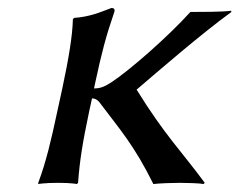

<svg xmlns="http://www.w3.org/2000/svg" viewBox="-20 -459 601 482"><path d="M136 -235 124 -180C108 -105 96 -54 76 0V3C76 3 91 0 126 0C160 0 173 3 173 3L176 0C180 -57 188 -104 204 -180L211 -212C217 -212 223 -210 229 -203C280 -135 316 -96 365 3C381 1 415 0 432 0C449 0 483 1 491 3L494 0C436 -79 394 -119 323 -234C371 -275 485 -374 561 -429L560 -432C540 -429 485 -429 458 -429C402 -367 305 -282 259 -252C242 -241 231 -237 216 -237L219 -251C235 -326 246 -368 267 -429C269 -436 266 -439 260 -439C233 -429 207 -417 166 -414L163 -411C162 -368 152 -310 136 -235Z"/></svg>

Font: Libertinus Sans
Style: Italic
Weight: 400
Italic angle: -12°
Designer: Philipp H. Poll, Khaled Hosny
Foundry: Caleb Maclennan
Version: Version 7.050;RELEASE